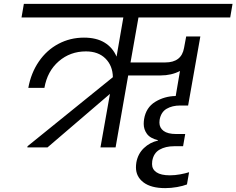

<svg xmlns="http://www.w3.org/2000/svg" viewBox="-20 -760 1219 990"><path d="M694 -670 653 -438H832Q916 -438 929 -513L940 -572H1013L950 -216H909Q868 -216 839 -199Q810 -182 803 -142Q802 -135 802 -128Q802 -101 823.5 -85Q845 -69 888 -69H935L924 -6H877Q834 -6 803 11.5Q772 29 765 70Q764 78 764 86Q764 113 787 128.5Q810 144 856 144Q882 144 909 139Q936 134 955 128L944 191Q924 199 893 204.5Q862 210 832 210Q759 210 720 180.5Q681 151 681 103Q681 91 683 78Q691 33 722 3.5Q753 -26 794 -35L795 -37Q754 -47 737.5 -70Q721 -93 721 -121Q721 -133 723 -146Q733 -206 780.5 -235Q828 -264 886 -265L908 -394Q864 -371 808 -371H641L576 0H498L547 -276L225 0H121L122 -6L562 -362Q561 -421 524 -458Q487 -495 423 -495Q342 -495 283 -444Q224 -393 209 -307H126Q140 -384 180.5 -443Q221 -502 281.5 -534Q342 -566 413 -566Q477 -566 519 -540.5Q561 -515 581 -468L616 -670H91L103 -740H1179L1167 -670Z"/></svg>

Font: Fz Poppins
Style: Italic
Weight: 400
Italic angle: -10°
Designer: Ninad Kale (Devanagari), Jonny Pinhorn (Latin)
Foundry: Indian Type Foundry
Version: Vit hóa bi Vntype.Com & FontZin.Com